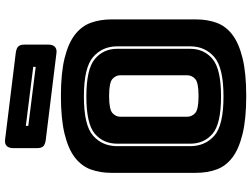

<svg xmlns="http://www.w3.org/2000/svg" viewBox="-140 -862 1016 777"><g transform="rotate(-90 368.5 -473.0)"><path d="M679 -189Q679 -143 665.5 -105.5Q652 -68 617.5 -41.5Q583 -15 522.5 0Q462 15 369 15Q276 15 215 0Q154 -15 119.5 -41.5Q85 -68 71.5 -105.5Q58 -143 58 -189V-530Q58 -576 71.5 -613.5Q85 -651 119.5 -678Q154 -705 215 -720Q276 -735 369 -735Q462 -735 522.5 -720Q583 -705 617.5 -678Q652 -651 665.5 -613.5Q679 -576 679 -530ZM570 -212V-507Q570 -567 527 -604.5Q484 -642 367 -642Q250 -642 208 -604.5Q166 -567 166 -507V-212Q166 -152 208 -114.5Q250 -77 367 -77Q484 -77 527 -114.5Q570 -152 570 -212ZM176 -212V-507Q176 -563 216 -597.5Q256 -632 367 -632Q478 -632 519 -597.5Q560 -563 560 -507V-212Q560 -156 519 -121.5Q478 -87 367 -87Q256 -87 216 -121.5Q176 -156 176 -212ZM285 -225Q285 -205 300 -191.5Q315 -178 369 -178Q423 -178 438 -191.5Q453 -205 453 -225V-494Q453 -513 438 -526.5Q423 -540 369 -540Q315 -540 300 -526.5Q285 -513 285 -494ZM543 -753 194 -796Q175 -798 166.5 -805.5Q158 -813 158 -832V-928Q158 -945 166.5 -954Q175 -963 192 -961L541 -918Q560 -916 568.5 -908.5Q577 -901 577 -882V-786Q577 -769 568.5 -760Q560 -751 543 -753ZM248 -867 487 -837V-847L248 -877Z"/></g></svg>

Font: Bungee Inline
Style: Regular
Weight: 400
Version: Version 1.000;PS 1.0;hotconv 1.0.72;makeotf.lib2.5.5900